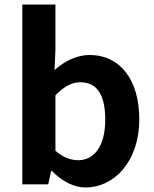

<svg xmlns="http://www.w3.org/2000/svg" viewBox="-20 -818 684 852"><path d="M360 14C483 14 598 -97 598 -290C598 -461 515 -574 377 -574C322 -574 266 -547 222 -507L226 -597V-798H79V0H194L207 -59H211C256 -12 310 14 360 14ZM327 -107C297 -107 261 -118 226 -149V-395C264 -434 298 -453 336 -453C413 -453 447 -394 447 -287C447 -165 395 -107 327 -107Z"/></svg>

Font: Noto Sans HK
Style: Bold
Weight: 700
Designer: Ryoko NISHIZUKA 西塚涼子 (kana, bopomofo & ideographs); Paul D. Hunt (Latin, Greek & Cyrillic); Sandoll Communications 산돌커뮤니
Foundry: Adobe
Version: Version 2.002;hotconv 1.0.116;makeotfexe 2.5.65601